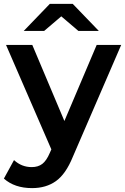

<svg xmlns="http://www.w3.org/2000/svg" viewBox="-36 -766 643 987"><path d="M129 201Q39 201 -16 152L36 57Q75 93 127 93Q160 93 181.5 76.5Q203 60 220 20L228 2L-5 -535H130L295 -144L461 -535H587L338 41Q302 129 251.5 165Q201 201 129 201ZM86 -607 220 -746H338L472 -607H367L279 -682L191 -607Z"/></svg>

Font: Belfius21
Style: Bold
Weight: 700
Designer: Montserrat's base design by Julieta Ulanovsky, modified by Coast SPRL for Belfius Bank NV.
Foundry: Montserrat's base design by Julieta Ulanovsky, modified by Coast SPRL for Belfius Bank NV.
Version: Version 2.000;FEAKit 1.0